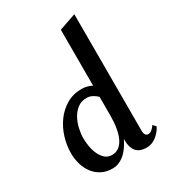

<svg xmlns="http://www.w3.org/2000/svg" viewBox="-175 -791 795 892"><g transform="rotate(-30 222.5 -345.0)"><path d="M438 -58.1Q432.1 -45.4 422.9 -34.2Q413.6 -22.9 402.3 -14.2Q391.1 -5.4 377.7 -0.2Q364.3 4.9 350.1 4.9Q311.5 4.9 294.2 -16.4Q276.9 -37.6 276.9 -74.2V-83Q268.6 -66.4 257.8 -49.8Q247.1 -33.2 233.2 -20Q219.2 -6.8 201.9 1.5Q184.6 9.8 163.1 9.8Q130.4 9.8 105.7 -3.2Q81.1 -16.1 64.5 -37.8Q47.9 -59.6 39.3 -88.4Q30.8 -117.2 30.8 -148.9Q30.8 -189.9 43.5 -231.4Q56.2 -272.9 80.6 -306.6Q105 -340.3 140.6 -361.6Q176.3 -382.8 222.2 -382.8Q250.5 -382.8 276.9 -369.1V-668.9L367.2 -700.2V-71.8Q367.2 -62 371.8 -54Q376.5 -45.9 387.2 -45.9Q398.4 -45.9 408.2 -54.9Q418 -64 423.8 -73.2ZM276.9 -205.1V-309.1Q265.6 -320.3 251.7 -327.6Q237.8 -335 221.2 -335Q192.4 -335 172.4 -319.3Q152.3 -303.7 139.6 -280.3Q127 -256.8 121.1 -229.7Q115.2 -202.6 115.2 -179.2Q115.2 -160.6 118.9 -137.5Q122.6 -114.3 131.6 -94Q140.6 -73.7 155.5 -59.8Q170.4 -45.9 192.9 -45.9Q210.9 -45.9 224.4 -54Q237.8 -62 247.1 -75Q256.3 -87.9 262.2 -104.7Q268.1 -121.6 271.2 -139.2Q274.4 -156.7 275.6 -174.1Q276.9 -191.4 276.9 -205.1Z"/></g></svg>

Font: Redressed
Style: Regular
Weight: 400
Designer: Astigmatic (AOETI)
Foundry: Astigmatic (AOETI)
Version: Version 1.001